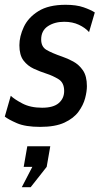

<svg xmlns="http://www.w3.org/2000/svg" viewBox="-30 -520 439 802"><path d="M138 10Q76 10 40.5 -5.5Q5 -21 -10 -33L15 -120Q29 -106 63 -88Q97 -70 146 -70Q193 -70 215.5 -89.5Q238 -109 238 -140Q238 -175 214 -189.5Q190 -204 165 -212Q137 -221 111 -233Q85 -245 68 -267.5Q51 -290 51 -331Q51 -368 69.5 -407.5Q88 -447 130.5 -473.5Q173 -500 244 -500Q289 -500 319 -489.5Q349 -479 366 -468L342 -386Q326 -404 299.5 -416.5Q273 -429 238 -429Q198 -429 170 -410.5Q142 -392 142 -355Q142 -325 163.5 -312Q185 -299 231 -283Q252 -276 276 -263Q300 -250 316.5 -226Q333 -202 333 -160Q333 -138 325.5 -109.5Q318 -81 298 -53.5Q278 -26 239.5 -8Q201 10 138 10ZM98 262H61L105 177H69L84 91H180L165 177Z"/></svg>

Font: Cabin VF Beta
Style: Italic
Weight: 400
Italic angle: -7°
Designer: Pablo Impallari
Foundry: Pablo Impallari. http://www.impallari.com Igino Marini. http://www.ikern.com
Version: Version 2.300